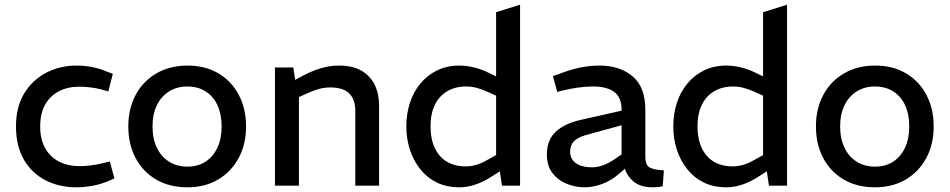

<svg xmlns="http://www.w3.org/2000/svg" viewBox="-20 -790 4041 817"><path d="M304 7Q232 7 173.5 -23Q115 -53 81.5 -111Q48 -169 48 -252Q48 -335 83 -392.5Q118 -450 176.5 -480.5Q235 -511 305 -511Q340 -511 372.5 -504.5Q405 -498 433 -486L460 -476L441 -401L409 -410Q385 -416 361.5 -418.5Q338 -421 316 -421Q268 -421 230.5 -401.5Q193 -382 172 -344.5Q151 -307 151 -252Q151 -197 172.5 -159Q194 -121 232 -102Q270 -83 318 -83Q340 -83 365 -86Q390 -89 415 -95L447 -103L467 -31L440 -19Q406 -5 371 1Q336 7 304 7Z M777 7Q701 7 644.5 -26Q588 -59 557 -117.5Q526 -176 526 -252Q526 -328 557.5 -386.5Q589 -445 646 -478Q703 -511 778 -511Q854 -511 910 -477.5Q966 -444 996.5 -385.5Q1027 -327 1027 -252Q1027 -176 995.5 -117.5Q964 -59 908 -26Q852 7 777 7ZM777 -81Q822 -81 854.5 -102Q887 -123 905 -161.5Q923 -200 923 -252Q923 -304 905.5 -342Q888 -380 855 -401Q822 -422 777 -422Q733 -422 699.5 -401Q666 -380 647.5 -342Q629 -304 629 -252Q629 -200 647.5 -161.5Q666 -123 699.5 -102Q733 -81 777 -81Z M1150 0V-503H1228L1236 -450L1271 -469Q1309 -489 1347 -500Q1385 -511 1422 -511Q1481 -511 1518.5 -489Q1556 -467 1574.5 -429Q1593 -391 1593 -341V0H1492V-317Q1492 -367 1466 -392.5Q1440 -418 1385 -418Q1362 -418 1339 -412Q1316 -406 1290 -394L1252 -377V0Z M1935 7Q1880 7 1838.5 -13.5Q1797 -34 1768 -70.5Q1739 -107 1724 -153.5Q1709 -200 1709 -252Q1709 -305 1724 -351.5Q1739 -398 1768.5 -434Q1798 -470 1840 -490.5Q1882 -511 1935 -511Q1965 -511 1997.5 -503Q2030 -495 2060 -480L2091 -465V-738L2193 -770V0H2116L2107 -61L2074 -40Q2041 -18 2005.5 -5.5Q1970 7 1935 7ZM1812 -252Q1812 -199 1830 -160.5Q1848 -122 1881.5 -102Q1915 -82 1963 -82Q1983 -82 2005 -88Q2027 -94 2053 -109L2091 -130V-383L2053 -400Q2029 -411 2007 -416.5Q1985 -422 1963 -422Q1918 -422 1883.5 -402Q1849 -382 1830.5 -344Q1812 -306 1812 -252Z M2468 7Q2428 7 2391 -8Q2354 -23 2330.5 -54Q2307 -85 2307 -133Q2307 -195 2346 -230.5Q2385 -266 2456 -281L2625 -319V-322Q2625 -375 2594 -398.5Q2563 -422 2504 -422Q2471 -422 2437 -417Q2403 -412 2375 -405L2351 -399L2333 -466L2358 -475Q2404 -493 2446.5 -502Q2489 -511 2531 -511Q2618 -511 2672 -465Q2726 -419 2726 -324V-123Q2726 -91 2741 -79.5Q2756 -68 2805 -65L2800 2Q2790 5 2778.5 6Q2767 7 2758 7Q2707 7 2678.5 -15.5Q2650 -38 2639 -72L2616 -52Q2582 -22 2543 -7.5Q2504 7 2468 7ZM2500 -78Q2523 -78 2548 -87.5Q2573 -97 2599 -115L2625 -133V-257L2472 -215Q2435 -204 2420.5 -187Q2406 -170 2406 -145Q2406 -113 2431 -95.5Q2456 -78 2500 -78Z M3071 7Q3016 7 2974.5 -13.5Q2933 -34 2904 -70.5Q2875 -107 2860 -153.5Q2845 -200 2845 -252Q2845 -305 2860 -351.5Q2875 -398 2904.5 -434Q2934 -470 2976 -490.5Q3018 -511 3071 -511Q3101 -511 3133.5 -503Q3166 -495 3196 -480L3227 -465V-738L3329 -770V0H3252L3243 -61L3210 -40Q3177 -18 3141.5 -5.5Q3106 7 3071 7ZM2948 -252Q2948 -199 2966 -160.5Q2984 -122 3017.5 -102Q3051 -82 3099 -82Q3119 -82 3141 -88Q3163 -94 3189 -109L3227 -130V-383L3189 -400Q3165 -411 3143 -416.5Q3121 -422 3099 -422Q3054 -422 3019.5 -402Q2985 -382 2966.5 -344Q2948 -306 2948 -252Z M3703 7Q3627 7 3570.5 -26Q3514 -59 3483 -117.5Q3452 -176 3452 -252Q3452 -328 3483.5 -386.5Q3515 -445 3572 -478Q3629 -511 3704 -511Q3780 -511 3836 -477.5Q3892 -444 3922.5 -385.5Q3953 -327 3953 -252Q3953 -176 3921.5 -117.5Q3890 -59 3834 -26Q3778 7 3703 7ZM3703 -81Q3748 -81 3780.5 -102Q3813 -123 3831 -161.5Q3849 -200 3849 -252Q3849 -304 3831.5 -342Q3814 -380 3781 -401Q3748 -422 3703 -422Q3659 -422 3625.5 -401Q3592 -380 3573.5 -342Q3555 -304 3555 -252Q3555 -200 3573.5 -161.5Q3592 -123 3625.5 -102Q3659 -81 3703 -81Z"/></svg>

Font: REM
Style: Regular
Weight: 400
Designer: Octavio Pardo
Foundry: Ashler Design
Version: Version 1.005;gftools[0.9.28]